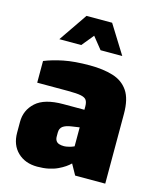

<svg xmlns="http://www.w3.org/2000/svg" viewBox="-116 -860 787 949"><g transform="rotate(15 277.0 -385.5)"><path d="M165 6Q103 6 64.5 -31Q26 -68 26 -131V-186Q26 -246 70 -286Q114 -326 210 -326H318V-343Q318 -363 311 -374.5Q304 -386 282.5 -390.5Q261 -395 215 -395H58V-506Q100 -523 154.5 -534Q209 -545 288 -545Q356 -545 406.5 -529.5Q457 -514 484.5 -473.5Q512 -433 512 -357V0H358L328 -54Q318 -44 303.5 -34Q289 -24 269 -14.5Q249 -5 223 0.5Q197 6 165 6ZM267 -126Q272 -126 278 -127Q284 -128 290 -129.5Q296 -131 301.5 -132.5Q307 -134 311 -136Q315 -138 318 -139V-236L277 -230Q249 -226 234.5 -215.5Q220 -205 220 -183V-163Q220 -150 225.5 -141.5Q231 -133 241.5 -129.5Q252 -126 267 -126ZM108 -631 208 -777H339L430 -631H319L270 -692L220 -631Z"/></g></svg>

Font: Exo Thin Black
Style: Regular
Weight: 900
Version: Version 2.000